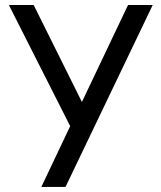

<svg xmlns="http://www.w3.org/2000/svg" viewBox="-20 -740 637 760"><path d="M584.5 -720.2 239.3 0H143.6L257.8 -240.7L15.1 -720.2H113.3L304.2 -336.4L486.8 -720.2Z"/></svg>

Font: Vela Sans Med
Style: Regular
Weight: 500
Designer: Principal design: Mikhail Sharanda - project Manrope.
Design modification: Ravid Balaliev
Foundry: Mikhail Sharanda
Version: Version 1.001